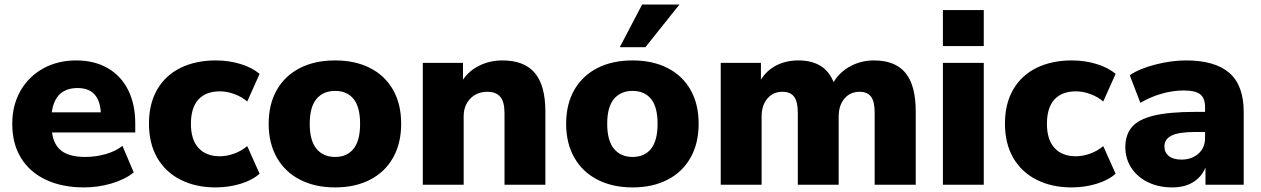

<svg xmlns="http://www.w3.org/2000/svg" viewBox="-20 -817 5577 849"><path d="M34.2 -269.5Q34.2 -350.6 69.8 -414.1Q105.5 -477.5 169.9 -513.7Q234.4 -549.8 317.4 -549.8Q397.5 -549.8 456.5 -515.6Q515.6 -481.4 546.9 -418.5Q578.1 -355.5 578.1 -271.5V-231.4H210Q217.8 -174.8 253.4 -148.9Q289.1 -123 357.4 -123Q402.3 -123 446.3 -135.3Q490.2 -147.5 521.5 -171.9L571.3 -54.7Q533.2 -23.4 473.6 -5.9Q414.1 11.7 351.6 11.7Q254.9 11.7 183.1 -22Q111.3 -55.7 72.8 -118.7Q34.2 -181.6 34.2 -269.5ZM425.8 -320.3Q418.9 -427.7 323.2 -427.7Q223.6 -427.7 209 -320.3Z M638.7 -270.5Q638.7 -358.4 675.3 -421.4Q711.9 -484.4 778.8 -517.1Q845.7 -549.8 933.6 -549.8Q991.2 -549.8 1043 -534.2Q1094.7 -518.6 1127.9 -490.2L1073.2 -368.2Q1047.9 -389.6 1015.6 -401.4Q983.4 -413.1 952.1 -413.1Q890.6 -413.1 857.4 -377Q824.2 -340.8 824.2 -269.5Q824.2 -199.2 857.9 -162.6Q891.6 -126 952.1 -126Q982.4 -126 1015.1 -137.7Q1047.9 -149.4 1073.2 -170.9L1127.9 -48.8Q1094.7 -19.5 1042.5 -3.9Q990.2 11.7 933.6 11.7Q845.7 11.7 778.8 -22Q711.9 -55.7 675.3 -119.1Q638.7 -182.6 638.7 -270.5Z M1168 -269.5Q1168 -356.4 1204.1 -419.4Q1240.2 -482.4 1306.2 -516.1Q1372.1 -549.8 1461.9 -549.8Q1550.8 -549.8 1616.7 -516.1Q1682.6 -482.4 1718.3 -419.4Q1753.9 -356.4 1753.9 -269.5Q1753.9 -183.6 1718.3 -120.1Q1682.6 -56.6 1616.7 -22.5Q1550.8 11.7 1461.9 11.7Q1373 11.7 1306.6 -22.5Q1240.2 -56.6 1204.1 -120.1Q1168 -183.6 1168 -269.5ZM1461.9 -123Q1514.6 -123 1543.5 -159.2Q1572.3 -195.3 1572.3 -269.5Q1572.3 -343.8 1543.5 -379.4Q1514.6 -415 1461.9 -415Q1409.2 -415 1379.4 -379.4Q1349.6 -343.8 1349.6 -269.5Q1349.6 -195.3 1379.4 -159.2Q1409.2 -123 1461.9 -123Z M1849.6 -539.1H2027.3V-464.8Q2055.7 -505.9 2101.6 -527.8Q2147.5 -549.8 2202.1 -549.8Q2297.9 -549.8 2344.7 -494.6Q2391.6 -439.5 2391.6 -323.2V0H2210.9V-316.4Q2210.9 -367.2 2191.9 -389.2Q2172.9 -411.1 2135.7 -411.1Q2088.9 -411.1 2059.6 -380.9Q2030.3 -350.6 2030.3 -302.7V0H1849.6Z M2483.4 -269.5Q2483.4 -356.4 2519.5 -419.4Q2555.7 -482.4 2621.6 -516.1Q2687.5 -549.8 2777.3 -549.8Q2866.2 -549.8 2932.1 -516.1Q2998 -482.4 3033.7 -419.4Q3069.3 -356.4 3069.3 -269.5Q3069.3 -183.6 3033.7 -120.1Q2998 -56.6 2932.1 -22.5Q2866.2 11.7 2777.3 11.7Q2688.5 11.7 2622.1 -22.5Q2555.7 -56.6 2519.5 -120.1Q2483.4 -183.6 2483.4 -269.5ZM2777.3 -123Q2830.1 -123 2858.9 -159.2Q2887.7 -195.3 2887.7 -269.5Q2887.7 -343.8 2858.9 -379.4Q2830.1 -415 2777.3 -415Q2724.6 -415 2694.8 -379.4Q2665 -343.8 2665 -269.5Q2665 -195.3 2694.8 -159.2Q2724.6 -123 2777.3 -123ZM2819.3 -796.9H2984.4L2834 -608.4H2720.7Z M3167 -539.1H3344.7V-464.8Q3370.1 -505.9 3413.1 -527.8Q3456.1 -549.8 3509.8 -549.8Q3567.4 -549.8 3606.4 -526.9Q3645.5 -503.9 3666 -454.1Q3693.4 -499 3740.7 -524.4Q3788.1 -549.8 3844.7 -549.8Q3938.5 -549.8 3983.9 -494.6Q4029.3 -439.5 4029.3 -323.2V0H3847.7V-318.4Q3847.7 -368.2 3831.5 -389.6Q3815.4 -411.1 3781.2 -411.1Q3739.3 -411.1 3713.9 -380.9Q3688.5 -350.6 3688.5 -301.8V0H3507.8V-318.4Q3507.8 -368.2 3491.2 -389.6Q3474.6 -411.1 3440.4 -411.1Q3398.4 -411.1 3373 -380.9Q3347.7 -350.6 3347.7 -301.8V0H3167Z M4149.4 -772.5H4330.1V-613.3H4149.4ZM4149.4 -539.1H4330.1V0H4149.4Z M4423.8 -270.5Q4423.8 -358.4 4460.4 -421.4Q4497.1 -484.4 4564 -517.1Q4630.9 -549.8 4718.8 -549.8Q4776.4 -549.8 4828.1 -534.2Q4879.9 -518.6 4913.1 -490.2L4858.4 -368.2Q4833 -389.6 4800.8 -401.4Q4768.6 -413.1 4737.3 -413.1Q4675.8 -413.1 4642.6 -377Q4609.4 -340.8 4609.4 -269.5Q4609.4 -199.2 4643.1 -162.6Q4676.8 -126 4737.3 -126Q4767.6 -126 4800.3 -137.7Q4833 -149.4 4858.4 -170.9L4913.1 -48.8Q4879.9 -19.5 4827.6 -3.9Q4775.4 11.7 4718.8 11.7Q4630.9 11.7 4564 -22Q4497.1 -55.7 4460.4 -119.1Q4423.8 -182.6 4423.8 -270.5Z M4956.1 -166Q4956.1 -220.7 4984.9 -254.9Q5013.7 -289.1 5081.5 -305.7Q5149.4 -322.3 5265.6 -322.3H5308.6V-343.8Q5308.6 -383.8 5286.6 -400.4Q5264.6 -417 5214.8 -417Q5167 -417 5117.2 -402.8Q5067.4 -388.7 5022.5 -362.3L4975.6 -484.4Q5018.6 -513.7 5089.4 -531.7Q5160.2 -549.8 5224.6 -549.8Q5352.5 -549.8 5416 -494.6Q5479.5 -439.5 5479.5 -322.3V0H5310.5V-76.2Q5293 -34.2 5255.4 -11.2Q5217.8 11.7 5164.1 11.7Q5102.5 11.7 5055.2 -11.7Q5007.8 -35.2 4981.9 -75.7Q4956.1 -116.2 4956.1 -166ZM5204.1 -111.3Q5249 -111.3 5278.8 -137.2Q5308.6 -163.1 5308.6 -207V-233.4H5266.6Q5191.4 -233.4 5160.2 -217.3Q5128.9 -201.2 5128.9 -169.9Q5128.9 -142.6 5148.4 -127Q5168 -111.3 5204.1 -111.3Z"/></svg>

Font: Min Sans Black
Style: Regular
Weight: 900
Designer: Jinseong-Kim, NotoSansCJK, Nunito
Foundry: Jinseong-Kim
Version: Version 1.000